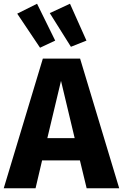

<svg xmlns="http://www.w3.org/2000/svg" viewBox="-33 -1006 657 1026"><path d="M430 0 394 -149H192L157 0H-13L196 -693H395L604 0ZM220 -268H366L293 -574ZM262 -789 181 -751 59 -933 165 -986ZM429 -789 346 -756 233 -936 341 -986Z"/></svg>

Font: Fira Sans BGR
Style: Bold
Weight: 700
Designer: bBox Type GmbH & Carrois Corporate GbR & Edenspiekermann AG
Foundry: bBox Type GmbH & Carrois Corporate GbR & Edenspiekermann AG
Version: Version 4.301